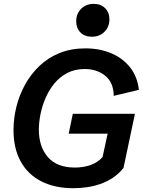

<svg xmlns="http://www.w3.org/2000/svg" viewBox="-20 -967 743 999"><path d="M361.8 12.2Q266.1 12.2 196 -22.9Q126 -58.1 88.1 -126Q50.3 -193.8 50.3 -290.5Q50.3 -351.1 65.4 -411.9Q80.6 -472.7 110.6 -527.1Q140.6 -581.5 185.5 -624.3Q230.5 -667 290.3 -691.2Q350.1 -715.3 424.3 -715.3Q499.5 -715.3 559.8 -689.5Q620.1 -663.6 657.7 -615.2Q695.3 -566.9 702.6 -499.5L571.8 -468.3Q570.8 -538.1 527.3 -573Q483.9 -607.9 420.9 -607.9Q369.6 -607.9 330.3 -587.4Q291 -566.9 262.9 -532.7Q234.9 -498.5 217 -457Q199.2 -415.5 190.7 -372.8Q182.1 -330.1 182.1 -293Q182.1 -203.6 229.2 -149.4Q276.4 -95.2 369.6 -95.2Q413.6 -95.2 451.2 -108.4Q488.8 -121.6 513.7 -149.9L546.9 -303.2L585.4 -271.5H337.4L358.9 -375H682.1L622.6 -93.3Q598.1 -62.5 567.1 -42Q536.1 -21.5 501.5 -9.5Q466.8 2.4 431.2 7.3Q395.5 12.2 361.8 12.2ZM458 -775.9Q420.4 -775.9 398.4 -798.3Q376.5 -820.8 376.5 -856.4Q376.5 -895.5 402.1 -921.1Q427.7 -946.8 467.8 -946.8Q504.9 -946.8 527.1 -924.3Q549.3 -901.9 549.3 -866.2Q549.3 -827.6 523.7 -801.8Q498 -775.9 458 -775.9Z"/></svg>

Font: Schibsted Grotesk SemiBold
Style: Italic
Weight: 600
Italic angle: -12°
Designer: Bakken & Baeck AS, Henrik Kongsvoll
Foundry: Schibsted ASA
Version: Version 1.100;gftools[0.9.25]